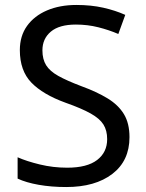

<svg xmlns="http://www.w3.org/2000/svg" viewBox="-20 -744 589 774"><path d="M502 -191Q502 -96 433 -43Q364 10 247 10Q187 10 136 1Q85 -8 51 -24V-110Q87 -94 140.5 -81Q194 -68 251 -68Q331 -68 371.5 -99Q412 -130 412 -183Q412 -218 397 -242Q382 -266 345.5 -286.5Q309 -307 244 -330Q153 -363 106.5 -411Q60 -459 60 -542Q60 -599 89 -639.5Q118 -680 169.5 -702Q221 -724 288 -724Q347 -724 396 -713Q445 -702 485 -684L457 -607Q420 -623 376.5 -634Q333 -645 286 -645Q219 -645 185 -616.5Q151 -588 151 -541Q151 -505 166 -481Q181 -457 215 -438Q249 -419 307 -397Q370 -374 413.5 -347.5Q457 -321 479.5 -284Q502 -247 502 -191Z"/></svg>

Font: Noto Sans Pahawh Hmong
Style: Regular
Weight: 400
Designer: Monotype Design Team
Foundry: Monotype Imaging Inc.
Version: Version 2.001; ttfautohint (v1.8.4.7-5d5b)